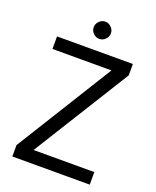

<svg xmlns="http://www.w3.org/2000/svg" viewBox="-158 -958 853 1049"><g transform="rotate(20 269.0 -433.0)"><path d="M44 0V-66L392 -627H49V-700H490V-634L141 -73H494V0ZM270 -766Q250 -766 235 -781Q220 -796 220 -816Q220 -836 235 -851Q250 -866 270 -866Q290 -866 305 -851Q320 -836 320 -816Q320 -796 305 -781Q290 -766 270 -766Z"/></g></svg>

Font: DVN - DM Sans
Style: Regular
Weight: 400
Designer: Colophon Foundry, Jonny Pinhorn
Foundry: Colophon Foundry
Version: Version 4.004;gftools[0.9.30]